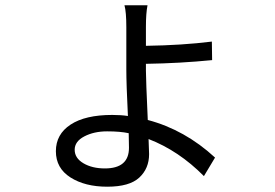

<svg xmlns="http://www.w3.org/2000/svg" viewBox="-20 -641 1040 725"><path d="M467 -83 466 -138Q434 -145 384.5 -145Q335 -145 298.5 -126Q262 -107 262 -75.5Q262 -44 295 -24.5Q328 -5 376 -5Q467 -5 467 -83ZM537 -621Q531 -591 531 -539V-468Q668 -470 780 -484L781 -414Q660 -402 531 -400V-374Q531 -342 538 -188Q678 -151 792 -46L750 24Q655 -72 541 -116Q543 -72 543 -59Q543 -5 506 29.5Q469 64 385 64Q301 64 246 29Q191 -6 191 -70Q191 -134 246.5 -170.5Q302 -207 404 -207Q438 -207 463 -203Q457 -325 457 -379V-538Q457 -596 450 -621Z"/></svg>

Font: Swei Fan Sans CJK TC
Style: Regular
Weight: 400
Version: Version 2.130